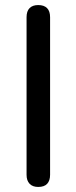

<svg xmlns="http://www.w3.org/2000/svg" viewBox="-20 -732 302 759"><path d="M131 7Q109 7 97 -5.5Q85 -18 85 -41V-664Q85 -688 97 -700Q109 -712 131 -712Q154 -712 166 -700Q178 -688 178 -664V-41Q178 -18 166.5 -5.5Q155 7 131 7Z"/></svg>

Font: Nunito ExtraLight Medium
Style: Regular
Weight: 500
Version: Version 3.602